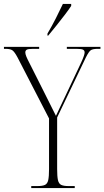

<svg xmlns="http://www.w3.org/2000/svg" viewBox="-28 -951 528 971"><path d="M130 0V-10H162Q187 -10 199.5 -16Q212 -22 216 -40.5Q220 -59 220 -96V-352L61 -660Q45 -690 34 -697Q23 -704 0 -704H-8V-714H170V-704H140Q114 -704 107 -699.5Q100 -695 100 -686Q100 -678 105 -665.5Q110 -653 120 -634L190 -495Q207 -461 222.5 -430Q238 -399 255 -365Q263 -383 274 -405.5Q285 -428 299 -458L383 -636Q400 -673 400 -686Q400 -695 392.5 -699.5Q385 -704 358 -704H310V-714H480V-704H467Q441 -704 431 -697Q421 -690 406 -660L261 -357V-96Q261 -59 265 -40.5Q269 -22 281.5 -16Q294 -10 318 -10H350V0ZM212 -781Q235 -820 254.5 -858.5Q274 -897 290 -931H332V-921Q321 -904 300.5 -877Q280 -850 257.5 -822Q235 -794 216 -771H212Z"/></svg>

Font: Noto Serif Display Condensed ExtraLight
Style: Regular
Weight: 200
Width: 3
Designer: Monotype Design Team
Foundry: Monotype Imaging Inc.
Version: Version 2.009